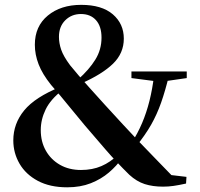

<svg xmlns="http://www.w3.org/2000/svg" viewBox="-20 -775 843 811"><path d="M263.8 16.2Q191 16.2 139.9 -11Q88.8 -38.3 62.5 -83.6Q36.2 -129 36.2 -182Q36.2 -252.6 82.2 -308.7Q128.2 -364.7 234.7 -407.8V-413.2L243.1 -393.9Q193.6 -355.3 172.9 -312.8Q152.2 -270.3 152.2 -225.5Q152.2 -176.4 173.7 -138.5Q195.2 -100.6 233.4 -78.8Q271.5 -57 322.1 -57Q370.4 -57 408.4 -73.5Q446.5 -89.9 478.5 -121.4L506.2 -106.6H495.3Q473 -74.5 440.1 -46.4Q407.2 -18.3 363.4 -1Q319.6 16.2 263.8 16.2ZM552.8 -153.9 526.4 -168.9H534.3Q561.7 -211.5 580.3 -255.5Q598.9 -299.4 611.3 -348.8Q623.7 -398.3 630.8 -456.6H693.9Q678 -390.9 660.5 -341.3Q643 -291.6 618.2 -247.9Q593.3 -204.2 552.8 -153.9ZM647.7 -430.6 535.2 -445.2V-473.2H768.8V-445.2L667.6 -430.6ZM668.7 13.4Q625.1 13.4 591.1 2.5Q557.1 -8.5 526.2 -36.8Q471.8 -90.2 426.1 -143.1Q380.4 -196.1 338.2 -245.4Q303.9 -286.9 280.1 -315.8Q256.3 -344.8 236.8 -368.4Q217.2 -391.9 195.7 -416.4Q158.7 -462.5 143 -503.6Q127.2 -544.6 127.2 -586.1Q127.2 -664.1 182 -709.3Q236.8 -754.5 322.8 -754.5Q410 -754.5 456.5 -714.6Q503 -674.6 503 -611.8Q503 -550.2 457.3 -505.8Q411.5 -461.4 322.5 -422.1V-415.9L310 -439.4Q356.7 -481.1 382.7 -523.2Q408.8 -565.2 408.8 -616.1Q408.8 -663.7 385.5 -689.8Q362.3 -715.8 321.8 -715.8Q282.4 -715.8 255.7 -689.4Q229 -662.9 229 -619.4Q229 -592.8 238.4 -565.2Q247.8 -537.5 276 -499.5Q293.7 -477.8 311.9 -456.6Q330.1 -435.3 356.1 -406.5Q382.1 -377.6 423.3 -332Q463.5 -288 497.4 -251.3Q531.3 -214.5 564.1 -180Q597 -145.5 633.5 -108.1Q670.1 -70.6 715.3 -23.8L657.9 -40.9L767.6 -27.9L765.9 0.3Q734.7 7.2 712.8 10.3Q690.8 13.4 668.7 13.4Z"/></svg>

Font: Noto Serif JP
Style: Regular
Weight: 200
Designer: Ryoko NISHIZUKA 西塚涼子 (kana & ideographs); Frank Grießhammer (Latin, Greek & Cyrillic); Wenlong ZHANG 张文龙 (bopomofo); San
Foundry: Adobe
Version: Version 2.001;hotconv 1.1.0;makeotfexe 2.6.0